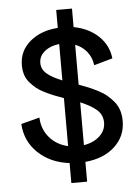

<svg xmlns="http://www.w3.org/2000/svg" viewBox="-58 -795 688 948"><g transform="rotate(-5 286.0 -321.0)"><path d="M256.8 107.9V8.8Q162.6 -2.4 101.8 -60.3Q41 -118.2 36.1 -204.1L127.9 -228Q129.9 -170.4 165 -129.2Q200.2 -87.9 256.8 -75.2V-313Q228 -323.2 208.7 -331.1Q189.5 -338.9 164.6 -351.1Q139.6 -363.3 123.8 -376.2Q107.9 -389.2 93 -406.2Q78.1 -423.3 71 -445.1Q64 -466.8 64 -492.2Q64 -563.5 118.2 -609.4Q172.4 -655.3 256.8 -661.1V-750H335V-658.2Q408.7 -644.5 456.8 -599.1Q504.9 -553.7 512.2 -487.8L419.9 -461.9Q415.5 -499.5 393.1 -528.3Q370.6 -557.1 335 -570.8V-373Q364.3 -362.3 384.8 -353.8Q405.3 -345.2 430.7 -332Q456.1 -318.8 473.1 -304.2Q490.2 -289.6 505.6 -270.8Q521 -252 528.6 -228Q536.1 -204.1 536.1 -175.8Q536.1 -99.6 481.2 -49.1Q426.3 1.5 335 9.8V107.9ZM155.8 -496.1Q155.8 -464.4 181.6 -442.4Q207.5 -420.4 256.8 -400.9V-581.1Q213.4 -576.7 184.6 -553.5Q155.8 -530.3 155.8 -496.1ZM335 -73.2Q382.8 -80.6 413.3 -108.6Q443.8 -136.7 443.8 -175.8Q443.8 -213.9 415.8 -238.8Q387.7 -263.7 335 -285.2Z"/></g></svg>

Font: Apfel Grotezk
Style: Regular
Weight: 400
Designer: Luigi Gorlero
Foundry: © 2023, Luigi Gorlero & Collletttivo
Version: Version 2.000;Glyphs 3.2 (3217)